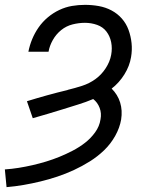

<svg xmlns="http://www.w3.org/2000/svg" viewBox="-32 -548 652 791"><path d="M-5 223 -12 150Q17 148 45 143.5Q73 139 101.5 132.5Q130 126 158 117.5Q186 109 213 98Q240 87 267 73Q294 59 318 40.5Q342 22 360 -3Q378 -28 382 -56Q387 -81 378.5 -103.5Q370 -126 352 -140Q321 -127 290 -117.5Q259 -108 227.5 -98Q196 -88 165 -79Q134 -70 103 -61L79 -131Q121 -144 162.5 -155.5Q204 -167 246 -177L248 -178Q277 -185 306.5 -194.5Q336 -204 361 -222Q386 -240 403.5 -267Q421 -294 426 -322Q431 -349 426 -374Q421 -399 406.5 -418Q392 -437 368 -445.5Q344 -454 318 -454Q293 -454 267 -447.5Q241 -441 220 -424Q199 -407 185.5 -383Q172 -359 168 -335H85Q90 -361 100.5 -386.5Q111 -412 127 -435Q143 -458 165 -476.5Q187 -495 212.5 -507Q238 -519 264.5 -523.5Q291 -528 318 -528Q347 -528 375 -523Q403 -518 427.5 -505Q452 -492 470 -471.5Q488 -451 497.5 -425Q507 -399 510 -370.5Q513 -342 508 -313Q502 -276 480.5 -241.5Q459 -207 428 -183Q440 -171 449 -156.5Q458 -142 463 -125.5Q468 -109 469 -91.5Q470 -74 467 -55Q461 -21 442.5 12Q424 45 397 71Q370 97 338 117Q306 137 272.5 152.5Q239 168 204.5 179.5Q170 191 135 199.5Q100 208 65 214Q30 220 -5 223Z"/></svg>

Font: Iosevka SS04 Extended Oblique
Style: Regular
Weight: 400
Width: 7
Italic angle: -9°
Monospace: yes
Designer: Belleve Invis
Foundry: Belleve Invis
Version: Version 19.0.0; ttfautohint (v1.8.4)